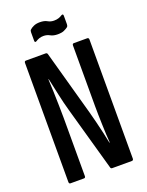

<svg xmlns="http://www.w3.org/2000/svg" viewBox="-151 -888 738 963"><g transform="rotate(-20 217.5 -406.0)"><path d="M54 0Q46 0 46 -10V-645Q46 -655 54 -655H159Q167 -655 169 -648L265 -302Q272 -276 280 -244.5Q288 -213 295 -181.5Q302 -150 307 -125H309Q307 -145 306 -171Q305 -197 304 -224Q303 -251 302.5 -277Q302 -303 302 -323V-645Q302 -655 310 -655H381Q390 -655 390 -645V-10Q390 0 381 0H277Q270 0 268 -6L173 -344Q159 -393 149 -440.5Q139 -488 130 -528H128Q130 -499 131 -461.5Q132 -424 133 -386Q134 -348 134 -319V-10Q134 0 126 0ZM251 -724Q227 -724 212 -732.5Q197 -741 179 -741Q166 -741 156 -737.5Q146 -734 137 -728Q127 -723 127 -734V-780Q127 -789 132 -793Q139 -800 152.5 -806Q166 -812 185 -812Q209 -812 223.5 -803.5Q238 -795 256 -795Q270 -795 280.5 -798.5Q291 -802 300 -808Q310 -813 310 -801V-756Q310 -747 305 -742Q296 -735 283.5 -729.5Q271 -724 251 -724Z"/></g></svg>

Font: Sofia Sans Extra Condensed SemiBold
Style: Regular
Weight: 600
Designer: Botio Nikoltchev, Ani Petrova
Foundry: lettersoup
Version: Version 4.101